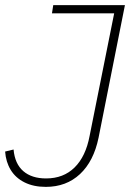

<svg xmlns="http://www.w3.org/2000/svg" viewBox="-30 -718 515 750"><path d="M178 -698H458L355 -180Q336 -88 282.5 -38Q229 12 149 12Q101 12 66 -5.5Q31 -23 12 -54Q-7 -85 -10 -126L23 -134Q28 -78 61 -49.5Q94 -21 150 -21Q218 -21 261.5 -64Q305 -107 320 -187L416 -666H173Z"/></svg>

Font: IBM Plex Sans ExtraLight
Style: Italic
Weight: 250
Italic angle: -11.31°
Designer: Mike Abbink, Paul van der Laan, Pieter van Rosmalen
Foundry: Bold Monday
Version: Version 3.201